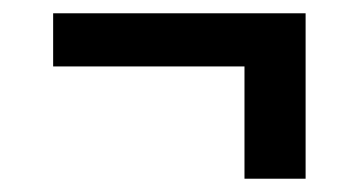

<svg xmlns="http://www.w3.org/2000/svg" viewBox="-20 -400 540 289"><path d="M348 -131V-300H60V-380H440V-131Z"/></svg>

Font: Iosevka Term Curly Semibold
Style: Regular
Weight: 600
Designer: Belleve Invis
Foundry: Belleve Invis
Version: Version 32.3.0